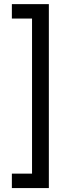

<svg xmlns="http://www.w3.org/2000/svg" viewBox="-20 -785 339 948"><path d="M38.6 143.6V72.3H138.2V-693.4H38.6V-764.6H221.2V143.6Z"/></svg>

Font: Inter Display
Style: Regular
Weight: 400
Designer: Rasmus Andersson
Foundry: rsms
Version: Version 4.000;git-37864ae